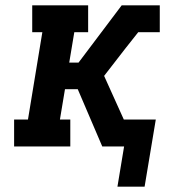

<svg xmlns="http://www.w3.org/2000/svg" viewBox="-20 -550 640 721"><path d="M421 151 446 0H364L272 -215H224L205 -101H244V0H33V-101H85L139 -429H101V-530H311V-429H259L240 -315H275L437 -530H580V-429H499L450 -367L371 -265L445 -101H565L523 151Z"/></svg>

Font: Iosevka Curly Slab ExObl
Style: Bold
Weight: 700
Width: 7
Italic angle: -9°
Monospace: yes
Designer: Belleve Invis
Foundry: Belleve Invis
Version: Version 11.0.0; ttfautohint (v1.8.3)